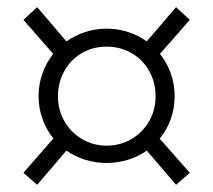

<svg xmlns="http://www.w3.org/2000/svg" viewBox="-20 -596 590 532"><path d="M164.1 -178.7 83 -84 44.9 -117.2 127.9 -212.4Q108.4 -236.3 97.7 -266.4Q86.9 -296.4 86.9 -329.1Q86.9 -362.3 97.4 -392.1Q107.9 -421.9 127.4 -446.8L44.9 -541L83 -576.2L164.1 -481.4Q187.5 -498 216.1 -507.3Q244.6 -516.6 275.4 -516.6Q306.2 -516.6 334.7 -507.3Q363.3 -498 386.7 -481.4L467.8 -576.2L505.9 -541L423.3 -446.8Q442.9 -421.9 453.4 -392.1Q463.9 -362.3 463.9 -329.1Q463.9 -295.9 453.1 -265.9Q442.4 -235.8 422.4 -211.9L505.9 -117.2L467.8 -84L386.7 -178.7Q363.3 -162.1 334.7 -153.3Q306.2 -144.5 275.4 -144.5Q244.6 -144.5 216.1 -153.3Q187.5 -162.1 164.1 -178.7ZM411.1 -329.1Q411.1 -367.7 393.3 -399.4Q375.5 -431.2 344.2 -449Q313 -466.8 275.4 -466.8Q237.8 -466.8 207 -449Q176.3 -431.2 158.4 -399.4Q140.6 -367.7 140.6 -329.1Q140.6 -291.5 158.4 -260.3Q176.3 -229 207.3 -210.7Q238.3 -192.4 275.4 -192.4Q313 -192.4 344.2 -210.7Q375.5 -229 393.3 -260.3Q411.1 -291.5 411.1 -329.1Z"/></svg>

Font: Reddit Sans Fudge Light
Style: Regular
Weight: 300
Designer: Stephen Hutchings
Foundry: Reddit
Version: Version 1.013